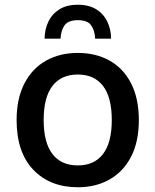

<svg xmlns="http://www.w3.org/2000/svg" viewBox="-20 -780 655 809"><path d="M50 -274Q50 -365 83 -428.5Q116 -492 174 -524.5Q232 -557 308 -557Q384 -557 442 -524.5Q500 -492 532.5 -428.5Q565 -365 565 -274Q565 -183 532.5 -120Q500 -57 442 -24Q384 9 308 9Q191 9 120.5 -64.5Q50 -138 50 -274ZM164 -274Q164 -179 201 -131Q238 -83 308 -83Q377 -83 414 -131Q451 -179 451 -274Q451 -370 414 -418Q377 -466 308 -466Q238 -466 201 -418Q164 -370 164 -274ZM308 -760Q355 -760 386 -740.5Q417 -721 432.5 -688Q448 -655 448 -617H381Q379 -653 363.5 -674Q348 -695 308 -695Q268 -695 252.5 -674Q237 -653 235 -617H168Q168 -655 183.5 -688Q199 -721 230 -740.5Q261 -760 308 -760Z"/></svg>

Font: Kufam Medium
Style: Regular
Weight: 500
Designer: Wael Morcos, Artur Schmal
Foundry: Original Type
Version: Version 1.300; ttfautohint (v1.8.3)